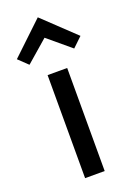

<svg xmlns="http://www.w3.org/2000/svg" viewBox="-159 -800 590 855"><g transform="rotate(-20 136.0 -372.5)"><path d="M29.8 -559.1 -14.6 -601.6 136.7 -745.1 287.1 -602.5 241.7 -559.1 133.8 -649.4ZM89.8 0V-488.3H182.6V0Z"/></g></svg>

Font: Spinnaker
Style: Regular
Weight: 400
Designer: Elena Albertoni
Foundry: Elena Albertoni
Version: Version 1.001